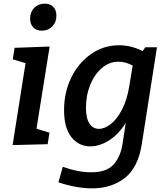

<svg xmlns="http://www.w3.org/2000/svg" viewBox="-20 -791 914 1052"><path d="M60 -529 252 -536 180 -86 251 -64 241 -1 49 4 120 -445 50 -466ZM145 -689Q145 -725 167.5 -748Q190 -771 225 -771Q255 -771 272 -753.5Q289 -736 289 -705Q289 -669 266.5 -646Q244 -623 209 -623Q179 -623 162 -641Q145 -659 145 -689Z M776 -532H840L757 -2Q737 127 664 184Q591 241 485 241Q399 241 300 208L324 123Q408 153 481 153Q564 153 602 110.5Q640 68 651 0L669 -118Q631 -56 578.5 -22.5Q526 11 475 11Q412 11 371.5 -39Q331 -89 331 -188Q331 -285 370.5 -366Q410 -447 479 -495Q548 -543 632 -543Q699 -543 762 -511ZM688 -317 707 -432Q667 -453 629 -453Q579 -453 538 -418Q497 -383 474 -325.5Q451 -268 451 -202Q451 -143 470 -114Q489 -85 522 -85Q554 -85 588 -112Q622 -139 649 -191.5Q676 -244 688 -317Z"/></svg>

Font: Bitter Pro SemiBold
Style: Italic
Weight: 600
Italic angle: -9°
Designer: Sol Matas, and Bitter project Authors
Foundry: Sol Matas
Version: Version 1.010